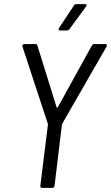

<svg xmlns="http://www.w3.org/2000/svg" viewBox="-20 -914 539 933"><path d="M273 -766H306C310 -766 315 -769 318 -773L398 -882C403 -889 402 -894 394 -894H351C346 -894 341 -892 339 -887L267 -778C262 -771 265 -766 273 -766ZM184 -1H234C240 -1 244 -5 245 -11L281 -309C282 -310 282 -313 283 -314L498 -688C501 -695 498 -700 491 -700H438C433 -700 429 -698 426 -692L261 -393C259 -390 255 -390 255 -393L162 -692C160 -698 157 -700 152 -700H99C92 -700 87 -695 89 -688L212 -314C213 -313 213 -310 213 -309L176 -11C175 -5 179 -1 184 -1Z"/></svg>

Font: Barlow Semi Condensed
Style: Italic
Weight: 400
Width: 4
Italic angle: -7°
Designer: Jeremy Tribby
Foundry: Tribby Type
Version: Version 1.422;hotconv 1.0.109;makeotfexe 2.5.65596